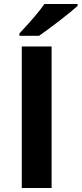

<svg xmlns="http://www.w3.org/2000/svg" viewBox="-20 -948 411 968"><path d="M89.8 0V-713.9H240.2V0ZM203.6 -927.7H371.1V-918Q340.3 -890.1 280.5 -844Q220.7 -797.9 177.2 -767.6H78.1V-779.8Q170.4 -877.9 203.6 -927.7Z"/></svg>

Font: Viking Open Sans
Style: Bold
Weight: 700
Foundry: Ascender Corporation
Version: Version 2.001